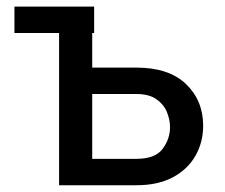

<svg xmlns="http://www.w3.org/2000/svg" viewBox="-20 -548 665 568"><path d="M258.5 -528.4V-450.3H252.8V-348H383.5Q479.4 -348 530.2 -299.4Q581 -250.7 581 -176.1Q581 -127.1 558.2 -87.2Q535.5 -47.2 491.5 -23.6Q447.4 0 383.5 0H154.8V-450.3H22.7V-528.4ZM252.8 -78.1H383.5Q438.9 -78.1 460.9 -107.4Q483 -136.7 483 -171.9Q483 -194.6 473.5 -217.2Q464.1 -239.7 442.3 -254.8Q420.5 -269.9 383.5 -269.9H252.8Z"/></svg>

Font: Inter UI
Style: Regular
Weight: 400
Designer: Rasmus Andersson
Foundry: rsms
Version: Version 2.2